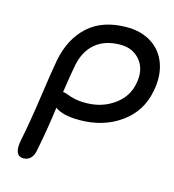

<svg xmlns="http://www.w3.org/2000/svg" viewBox="-107 -841 815 898"><g transform="rotate(15 300.5 -392.0)"><path d="M86.9 -33.2Q65.4 -33.2 56.4 -51.5Q47.4 -69.8 54.2 -107.9Q74.2 -204.6 92.5 -334Q110.8 -463.4 121.1 -517.1Q142.6 -626.5 212.2 -688.7Q281.7 -751 397.9 -751Q468.3 -751 518.6 -718.5Q568.8 -686 589.4 -627.4Q609.9 -568.8 595.2 -495.1Q576.2 -393.1 492.9 -333.5Q409.7 -273.9 293 -273.9Q213.4 -273.9 175.8 -301.8Q162.1 -194.8 139.2 -82Q134.8 -59.6 121.3 -46.4Q107.9 -33.2 86.9 -33.2ZM187 -380.9Q197.3 -380.9 210 -375.5Q222.7 -370.1 245.1 -364.5Q267.6 -358.9 301.8 -358.9Q378.9 -358.9 437 -399.9Q495.1 -440.9 507.8 -506.8Q522 -575.7 486.8 -619.9Q451.7 -664.1 390.1 -664.1Q315.4 -664.1 269.3 -625.5Q223.1 -586.9 209 -515.1Q200.7 -472.7 187 -380.9Z"/></g></svg>

Font: Shantell Sans Bouncy
Style: Italic
Weight: 400
Italic angle: -11.31°
Designer: Stephen Nixon, Anya Danilova, Shantell Martin
Foundry: Arrow Type
Version: Version 1.006;[9816181b4]